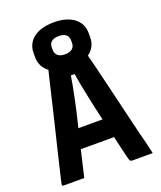

<svg xmlns="http://www.w3.org/2000/svg" viewBox="-161 -1000 923 1101"><g transform="rotate(-20 300.0 -449.5)"><path d="M147 -280H316Q332 -280 347.5 -280Q363 -280 377 -280L412 -289L440 -162H156Q153 -162 150.5 -163.5Q148 -165 146.5 -167.5Q145 -170 145 -173ZM160 0Q129 0 97.5 0Q66 0 34 0Q31 0 28.5 -1.5Q26 -3 25.5 -5.5Q25 -8 26 -13Q31 -36 41 -78Q51 -120 64 -174.5Q77 -229 92 -290Q107 -351 121.5 -412.5Q136 -474 149.5 -530.5Q163 -587 173.5 -631Q184 -675 191 -701Q248 -701 299.5 -701Q351 -701 399 -701Q403 -701 405 -699.5Q407 -698 408.5 -696Q410 -694 410 -690Q425 -634 440.5 -570.5Q456 -507 472.5 -437.5Q489 -368 507 -293.5Q525 -219 544 -139Q553 -106 561.5 -71Q570 -36 578 0Q546 0 515 0Q484 0 455 0Q449 0 444.5 -2Q440 -4 437.5 -11Q435 -18 431 -33Q411 -119 394 -190.5Q377 -262 364 -320.5Q351 -379 340.5 -428Q330 -477 322 -520Q314 -563 308 -602L338 -579H263L293 -602Q287 -563 279 -520.5Q271 -478 260.5 -428.5Q250 -379 235 -317.5Q220 -256 201.5 -177.5Q183 -99 160 0ZM301 -899Q354 -899 391.5 -883Q429 -867 448.5 -839Q468 -811 468 -773V-747Q468 -709 448 -680.5Q428 -652 390.5 -636.5Q353 -621 300 -621Q247 -621 209.5 -636.5Q172 -652 152 -680.5Q132 -709 132 -747V-773Q132 -811 152 -839.5Q172 -868 210 -883.5Q248 -899 301 -899ZM300 -815Q272 -815 256.5 -803Q241 -791 241 -767V-752Q241 -741 245 -732Q249 -723 257 -716Q265 -710 275.5 -707Q286 -704 300 -704Q328 -704 343.5 -716.5Q359 -729 359 -752V-767Q359 -778 355.5 -787.5Q352 -797 344 -803Q337 -809 325.5 -812Q314 -815 300 -815Z"/></g></svg>

Font: Recursive Monospace
Style: Bold
Weight: 700
Version: Version 1.047